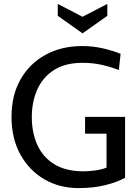

<svg xmlns="http://www.w3.org/2000/svg" viewBox="-20 -950 712 984"><path d="M382 14Q285 14 207.5 -31Q130 -76 84.5 -158Q39 -240 39 -351Q39 -462 85.5 -543.5Q132 -625 214 -669.5Q296 -714 401 -714Q457 -714 508.5 -702Q560 -690 598 -674L589 -591Q548 -607 502 -617.5Q456 -628 404 -628Q314 -628 256.5 -591Q199 -554 171 -491Q143 -428 143 -350Q143 -270 171.5 -207Q200 -144 259 -108Q318 -72 409 -72Q432 -72 465 -76Q498 -80 526 -91V-265H416V-351H621V-39Q580 -16 519 -1Q458 14 382 14ZM276 -930V-869L403 -779L530 -869V-930L403 -864Z"/></svg>

Font: Cabin VF Beta
Style: Regular
Weight: 400
Designer: Pablo Impallari
Foundry: Pablo Impallari. http://www.impallari.com Igino Marini. http://www.ikern.com
Version: Version 2.200